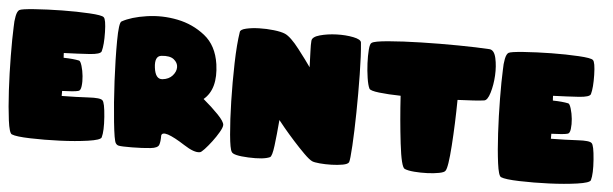

<svg xmlns="http://www.w3.org/2000/svg" viewBox="-48 -934 3522 1104"><g transform="rotate(5 1712.5 -382.5)"><path d="M312 -259.8Q397.5 -260.7 466.3 -264.6Q535.2 -268.6 547.4 -255.4Q560.5 -244.6 566.7 -162.1Q572.8 -79.6 562 -42.5Q557.1 -26.9 485.4 -16.6Q413.6 -6.3 324.2 -2.7Q234.9 1 152.8 -1.5Q70.8 -3.9 45.9 -14.6Q31.2 -20.5 21.7 -93.5Q12.2 -166.5 6.8 -264.4Q1.5 -362.3 0.5 -464.1Q-0.5 -565.9 2.4 -629.9Q2.4 -665 8.3 -694.1Q14.2 -723.1 26.4 -730.5Q38.6 -737.8 112.3 -743.2Q186 -748.5 271.5 -749.8Q356.9 -751 429.7 -746.8Q502.4 -742.7 513.2 -731.9Q526.4 -721.2 528.1 -647.2Q529.8 -573.2 519 -535.6Q513.7 -518.1 450.4 -513.9Q387.2 -509.8 302.7 -506.8Q302.7 -501 303.2 -493.2Q303.7 -485.4 304.2 -479.5Q359.4 -478.5 394 -471.2Q402.3 -468.8 410.4 -442.1Q418.5 -415.5 421.6 -384Q424.8 -352.5 421.4 -325.7Q418 -298.8 404.3 -296.9Q394.5 -293.9 368.9 -291.7Q343.3 -289.6 312 -288.6Q312 -282.2 312 -273.9Q312 -265.6 312 -259.8Z M1126.5 -313.5Q1176.3 -272 1213.9 -232.9Q1251.5 -193.8 1252 -174.3Q1252 -160.2 1235.8 -132.3Q1219.7 -104.5 1198.7 -76.7Q1177.7 -48.8 1158.2 -27.8Q1138.7 -6.8 1131.3 -6.8Q1099.6 -0.5 1038.8 -39.8Q978 -79.1 940.9 -91.8Q904.8 -103 901.9 -82.5Q902.3 -47.4 895.5 -28.8Q888.7 -10.3 847.7 -5.9Q800.8 -1 740.5 -0.5Q680.2 0 664.1 -3.4Q652.8 -5.4 646 -16.1Q636.2 -29.3 625 -137.2Q613.8 -245.1 607.4 -371.1Q601.1 -497.1 601.8 -602.5Q602.5 -708 617.2 -716.3Q670.4 -746.1 759.8 -759.3Q849.1 -772.5 937.7 -754.6Q1026.4 -736.8 1096.4 -681.4Q1166.5 -626 1182.1 -519Q1202.1 -376.5 1126.5 -313.5ZM880.9 -406.2Q918 -410.2 938.5 -433.6Q959 -457 958.7 -482.4Q958.5 -507.8 935.3 -526.4Q912.1 -544.9 863.3 -539.6Q823.2 -535.2 831.8 -468.5Q840.3 -401.9 880.9 -406.2Z M1991.7 -24.4Q1985.8 -12.7 1956.5 -7.3Q1927.2 -2 1891.8 -1Q1856.4 0 1824 -2.9Q1791.5 -5.9 1779.8 -11.2Q1763.2 -18.6 1731.4 -50Q1699.7 -81.5 1666.5 -118.4Q1633.3 -155.3 1606 -188Q1578.6 -220.7 1571.3 -231Q1564 -144 1556.2 -81.8Q1548.3 -19.5 1536.1 -13.7Q1500 2.9 1411.9 -1Q1323.7 -4.9 1314.5 -24.4Q1303.7 -39.1 1296.1 -122.6Q1288.6 -206.1 1285.9 -314.5Q1283.2 -422.9 1286.1 -534.2Q1289.1 -645.5 1300.3 -715.8Q1302.2 -730 1334.7 -737.5Q1367.2 -745.1 1409.4 -746.3Q1451.7 -747.6 1494.4 -742.7Q1537.1 -737.8 1560.1 -728Q1593.8 -712.9 1644.3 -647.5Q1694.8 -582 1717.8 -548.3Q1716.3 -600.6 1714.6 -640.9Q1712.9 -681.2 1714.8 -700.2Q1715.8 -723.6 1759.8 -735.8Q1803.7 -748 1856.2 -749.8Q1908.7 -751.5 1952.9 -742.7Q1997.1 -733.9 1999.5 -715.8Q2006.8 -644 2008.5 -532.2Q2010.3 -420.4 2008.5 -312Q2006.8 -203.6 2002 -120.8Q1997.1 -38.1 1991.7 -24.4Z M2548.3 -23.9Q2543 -14.2 2512.7 -8.3Q2482.4 -2.4 2444.6 -1Q2406.7 0.5 2369.6 -2.4Q2332.5 -5.4 2313.5 -13.7Q2293.5 -22.5 2277.6 -157.5Q2261.7 -292.5 2253.4 -430.7Q2181.2 -432.1 2128.9 -438.2Q2076.7 -444.3 2071.3 -456.1Q2062 -474.6 2055.7 -515.9Q2049.3 -557.1 2047.4 -600.3Q2045.4 -643.6 2048.1 -678.5Q2050.8 -713.4 2060.5 -718.8Q2074.7 -730 2156.2 -736.8Q2237.8 -743.7 2343.8 -746.3Q2449.7 -749 2559.1 -747.8Q2668.5 -746.6 2738.8 -742.2Q2766.6 -740.2 2776.9 -694.3Q2787.1 -648.4 2784.2 -593.8Q2781.2 -539.1 2767.3 -493.2Q2753.4 -447.3 2733.4 -445.8Q2714.8 -442.9 2673.8 -440.2Q2632.8 -437.5 2581.5 -435.5Q2580.1 -297.9 2571.3 -170.2Q2562.5 -42.5 2548.3 -23.9Z M3135.7 -259.8Q3221.2 -260.7 3290 -264.6Q3358.9 -268.6 3371.1 -255.4Q3384.3 -244.6 3390.4 -162.1Q3396.5 -79.6 3385.7 -42.5Q3380.9 -26.9 3309.1 -16.6Q3237.3 -6.3 3147.9 -2.7Q3058.6 1 2976.6 -1.5Q2894.5 -3.9 2869.6 -14.6Q2855 -20.5 2845.5 -93.5Q2835.9 -166.5 2830.6 -264.4Q2825.2 -362.3 2824.2 -464.1Q2823.2 -565.9 2826.2 -629.9Q2826.2 -665 2832 -694.1Q2837.9 -723.1 2850.1 -730.5Q2862.3 -737.8 2936 -743.2Q3009.8 -748.5 3095.2 -749.8Q3180.7 -751 3253.4 -746.8Q3326.2 -742.7 3336.9 -731.9Q3350.1 -721.2 3351.8 -647.2Q3353.5 -573.2 3342.8 -535.6Q3337.4 -518.1 3274.2 -513.9Q3210.9 -509.8 3126.5 -506.8Q3126.5 -501 3127 -493.2Q3127.4 -485.4 3127.9 -479.5Q3183.1 -478.5 3217.8 -471.2Q3226.1 -468.8 3234.1 -442.1Q3242.2 -415.5 3245.4 -384Q3248.5 -352.5 3245.1 -325.7Q3241.7 -298.8 3228 -296.9Q3218.3 -293.9 3192.6 -291.7Q3167 -289.6 3135.7 -288.6Q3135.7 -282.2 3135.7 -273.9Q3135.7 -265.6 3135.7 -259.8Z"/></g></svg>

Font: ARCO
Style: Regular
Weight: 700
Designer: Rafael Olivo Díaz, Denis Ignatov
Foundry: Rafael Olivo Díaz
Version: Version 1.10 March 1, 2019